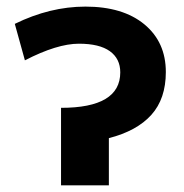

<svg xmlns="http://www.w3.org/2000/svg" viewBox="-20 -554 551 576"><path d="M236.3 -534.2Q348.6 -534.2 413.1 -481Q477.5 -427.7 477.5 -337.9Q477.5 -257.8 434.1 -209.5Q390.6 -161.1 306.6 -139.6V2H163.1V-230.5Q340.8 -230.5 340.8 -336.9Q340.8 -377.9 309.6 -400.4Q278.3 -422.9 216.8 -422.9Q151.4 -422.9 54.7 -373L24.4 -482.4Q129.9 -534.2 236.3 -534.2Z"/></svg>

Font: Gen Shin Gothic Bold
Style: Bold
Weight: 700
Designer: [Source Han Sans]
Ryoko NISHIZUKA  (kana & ideographs); Paul D. Hunt (Latin, Greek & Cyrillic); Wenlong ZHANG  (bopomofo
Version: Version 1.002.20150607